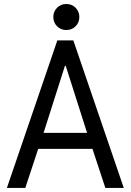

<svg xmlns="http://www.w3.org/2000/svg" viewBox="-20 -917 638 937"><path d="M13.7 0 259.8 -719.7H337.9L584 0H494.1L422.9 -215.8L412.1 -246.1L300.8 -595.7H296.9L185.5 -246.1L174.8 -215.8L103.5 0ZM134.8 -190.4V-268.6H462.9V-190.4ZM303.7 -770.5Q276.9 -770.5 258.5 -788.8Q240.2 -807.1 240.2 -834Q240.2 -860.8 258.5 -879.2Q276.9 -897.5 303.7 -897.5Q330.6 -897.5 348.9 -879.2Q367.2 -860.8 367.2 -834Q367.2 -807.1 348.9 -788.8Q330.6 -770.5 303.7 -770.5Z"/></svg>

Font: Reddit Sans Condensed
Style: Regular
Weight: 400
Designer: Stephen Hutchings
Foundry: Reddit
Version: Version 1.014